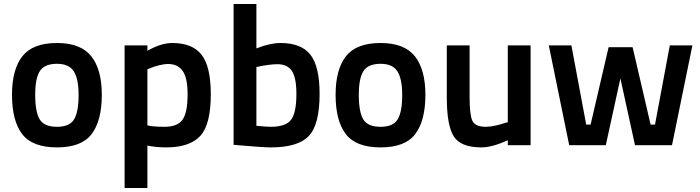

<svg xmlns="http://www.w3.org/2000/svg" viewBox="-20 -726 3499 960"><path d="M265 -511Q384 -511 436.5 -444.5Q489 -378 489 -252Q489 -123 438.5 -56Q388 11 265 11Q142 11 91 -55.5Q40 -122 40 -252Q40 -379 92 -445Q144 -511 265 -511ZM265 -92Q328 -92 350.5 -129.5Q373 -167 373 -252Q373 -333 348.5 -370Q324 -407 265 -407Q203 -407 179.5 -371Q156 -335 156 -252Q156 -166 178.5 -129Q201 -92 265 -92Z M603 214V-499H717V-472Q785 -511 842 -511Q942 -511 988 -452Q1034 -393 1034 -255Q1034 -104 981.5 -46.5Q929 11 810 11Q762 11 717 2V214ZM821 -406Q801 -406 775 -399.5Q749 -393 733 -386L717 -380V-99Q745 -92 802 -92Q868 -92 893 -128Q918 -164 918 -255Q918 -336 893.5 -371Q869 -406 821 -406Z M1383 -511Q1486 -511 1532 -452.5Q1578 -394 1578 -256Q1578 -103 1524 -46Q1470 11 1334 11Q1311 11 1264.5 7.5Q1218 4 1183 1L1148 -2V-706H1262V-484Q1330 -511 1383 -511ZM1333 -92Q1410 -92 1436 -128Q1462 -164 1462 -256Q1462 -337 1439.5 -371Q1417 -405 1368 -405Q1348 -405 1321.5 -401.5Q1295 -398 1278 -394L1262 -391V-97Q1314 -92 1333 -92Z M1883 -511Q2002 -511 2054.5 -444.5Q2107 -378 2107 -252Q2107 -123 2056.5 -56Q2006 11 1883 11Q1760 11 1709 -55.5Q1658 -122 1658 -252Q1658 -379 1710 -445Q1762 -511 1883 -511ZM1883 -92Q1946 -92 1968.5 -129.5Q1991 -167 1991 -252Q1991 -333 1966.5 -370Q1942 -407 1883 -407Q1821 -407 1797.5 -371Q1774 -335 1774 -252Q1774 -166 1796.5 -129Q1819 -92 1883 -92Z M2519 -499H2633V0H2519V-25Q2441 11 2387 11Q2283 11 2248.5 -44.5Q2214 -100 2214 -238V-499H2328V-239Q2328 -152 2342 -122Q2356 -92 2410 -92Q2430 -92 2457 -98Q2484 -104 2501 -110L2519 -115Z M2724 -499H2837L2911 -103H2933L3023 -490H3143L3233 -103H3255L3329 -499H3442L3340 0H3155L3082 -334L3009 0H2826Z"/></svg>

Font: TypoPRO Titillium Text
Style: 800 wt
Weight: 800
Designer: Accademia di Belle Arti di Urbino and others
Foundry: Accademia di Belle Arti di Urbino and others.
Version: Version 25.000